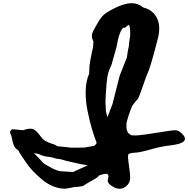

<svg xmlns="http://www.w3.org/2000/svg" viewBox="-20 -1180 1176 1200"><path d="M1117 -345Q1176 -288 1051 -272Q990 -266 921 -246Q853 -226 815 -225H813Q783 -223 780.5 -209.5Q778 -196 789 -121Q789 -114 791 -108Q795 -72 792 -55Q789 -38 776 -23Q734 20 678 -18Q647 -38 655 -61.5Q663 -85 651 -92Q642 -98 601 -84L596 -80Q590 -70 560 -54Q546 -47 541 -44L500 -19L493 -16L463 -12Q441 -12 435 -9Q421 -5 390 -1Q382 0 375 -1Q340 -3 304.5 -19Q269 -35 240 -60Q211 -85 186.5 -110.5Q162 -136 142 -165.5Q122 -195 111.5 -211Q101 -227 94 -241Q75 -252 67.5 -269Q60 -286 56 -309Q52 -332 45 -345Q40 -355 47 -364Q54 -374 65 -372L123 -366Q167 -381 187 -373Q207 -365 233 -329Q247 -309 265 -298.5Q283 -288 312 -279L317 -278Q323 -276 334 -269L339 -266Q346 -266 381 -262Q419 -257 425 -257Q433 -257 462 -257Q504 -257 509 -258L525 -261Q557 -266 572 -269L569 -271Q580 -276 584 -287Q568 -329 554.5 -374.5Q541 -420 527.5 -485Q514 -550 515.5 -612Q517 -674 537 -719L539 -763Q539 -771 543 -792Q546 -808 546 -811Q547 -820 556 -862L560 -878Q563 -892 564 -920Q564 -922 561 -928Q552 -946 555 -964Q558 -981 571 -1002Q577 -1012 586 -1028.5Q595 -1045 600 -1053Q605 -1061 614 -1072Q623 -1083 634 -1092Q645 -1101 661 -1110Q748 -1160 804 -1160Q843 -1160 876 -1133Q926 -1121 953 -1081Q991 -1024 964 -929Q918 -751 902 -721Q896 -710 873 -642Q855 -590 848 -575L849 -574L847 -572Q842 -562 838 -558Q831 -551 806 -518Q782 -460 769 -405L771 -407Q764 -343 809 -333L812 -335Q825 -328 957 -350Q1055 -366 1075.5 -366Q1096 -366 1117 -345ZM436 -105 529 -147 485 -154 397 -174Q360 -186 342 -187Q333 -187 320 -192Q307 -197 289 -199Q250 -203 229 -214Q224 -217 215 -219Q206 -221 200 -222H193Q235 -180 242 -170Q244 -168 246.5 -165.5Q249 -163 251.5 -161Q254 -159 258 -156Q262 -153 265.5 -151Q269 -149 275.5 -145.5Q282 -142 287 -139Q329 -114 357 -110ZM728 -707 773 -821Q781 -879 785 -889Q785 -892 787 -911Q790 -934 791 -942Q795 -954 793.5 -986Q792 -1018 785 -1025Q785 -1025 783 -1024Q781 -1023 777 -1020Q773 -1017 769 -1013L761 -1006L753 -1008Q726 -991 708 -885Q683 -800 681 -790Q681 -784 674 -769Q663 -745 656 -723Q645 -685 639 -545L642 -485L651 -447Q655 -456 659 -467L683 -530Z"/></svg>

Font: Beth Ellen
Style: Regular
Weight: 400
Designer: Alyson Diaz
Version: Version 2.000